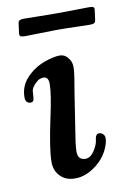

<svg xmlns="http://www.w3.org/2000/svg" viewBox="-73 -640 472 700"><g transform="rotate(-10 162.5 -290.0)"><path d="M172.9 -532.2Q147 -532.2 111.6 -531Q76.2 -529.8 58.6 -529.8Q46.9 -529.8 42.2 -532.5Q37.6 -535.2 38.6 -543.5L43.5 -580.6Q44.4 -588.4 49.6 -590.8Q54.7 -593.3 66.4 -593.3Q84 -593.3 119.4 -592.5Q154.8 -591.8 180.2 -591.8H190.4Q221.7 -591.8 255.4 -592.5Q289.1 -593.3 305.7 -593.3Q317.4 -593.3 321.8 -590.8Q326.2 -588.4 325.2 -580.6L320.3 -543.5Q319.3 -535.2 314.2 -532.5Q309.1 -529.8 297.4 -529.8Q280.8 -529.8 247.6 -531Q214.4 -532.2 183.6 -532.2ZM97.2 -217.3Q116.7 -306.2 116.7 -341.8Q116.7 -368.7 99.6 -369.6Q85 -369.6 74.7 -361.3Q52.2 -342.3 51.3 -326.2Q49.8 -299.3 47.9 -294.4Q44.4 -287.6 35.6 -287.6Q17.6 -289.1 17.6 -310.5Q17.6 -351.1 45.2 -381.1Q72.8 -411.1 112.3 -425.8Q147 -438.5 170.9 -438.5Q188 -438.5 200.4 -423.6Q212.9 -408.7 212.9 -389.6Q212.9 -379.9 211.7 -368.4Q210.4 -356.9 208.3 -344.5Q206.1 -332 200.4 -296.6Q194.8 -261.2 189 -223.1Q187 -209 181.2 -173.1Q175.3 -137.2 172.6 -116.5Q169.9 -95.7 169.9 -82.5Q169.9 -51.3 198.2 -51.3Q216.8 -51.3 231.2 -73.5Q245.6 -95.7 247.1 -113.3Q249.5 -134.3 262.7 -134.3Q270.5 -134.3 276.9 -128.2Q283.2 -122.1 283.2 -112.8Q283.2 -93.8 269.5 -66.7Q255.9 -39.6 228 -17.6Q189.5 12.7 148.9 12.7Q114.7 12.7 94.2 -8.1Q73.7 -28.8 73.7 -60.5Q73.7 -107.9 97.2 -217.3Z"/></g></svg>

Font: Cooper* Medium
Style: Italic
Weight: 500
Italic angle: -7°
Designer: Owen Earl
Foundry: indestructible type*
Version: Version 0.001